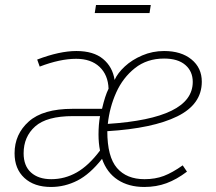

<svg xmlns="http://www.w3.org/2000/svg" viewBox="-20 -734 859 764"><path d="M436 -416Q448 -443 476.5 -469.5Q505 -496 546 -513.5Q587 -531 633 -531Q701 -531 742 -497.5Q783 -464 783 -409Q783 -319 685.5 -271Q588 -223 407 -212Q407 -110 445.5 -65.5Q484 -21 555 -21Q598 -21 632 -34Q666 -47 707 -76L724 -51Q683 -20 642.5 -5Q602 10 554 10Q492 10 448.5 -18.5Q405 -47 386 -102Q338 -41 288 -15.5Q238 10 183 10Q116 10 77 -26Q38 -62 38 -124Q38 -200 94.5 -250.5Q151 -301 269 -301H386Q398 -353 412 -381Q410 -436 376 -468Q342 -500 283 -500Q219 -500 138 -469L128 -497Q217 -531 284 -531Q352 -531 390 -499.5Q428 -468 436 -416ZM409 -241Q578 -252 662.5 -293.5Q747 -335 747 -408Q747 -450 717.5 -475.5Q688 -501 633 -501Q565 -501 517 -463Q469 -425 442.5 -366Q416 -307 409 -241ZM271 -272Q166 -272 120 -231Q74 -190 74 -124Q74 -74 103.5 -47.5Q133 -21 184 -21Q238 -21 285.5 -48Q333 -75 378 -135Q372 -164 372 -199Q372 -238 378 -272ZM357 -682 362 -714H580L575 -682Z"/></svg>

Font: FiraGO UltraLight
Style: Italic
Weight: 200
Italic angle: -8°
Designer: bBox Type GmbH
Foundry: bBox Type GmbH
Version: Version 1.001